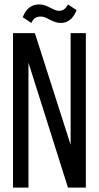

<svg xmlns="http://www.w3.org/2000/svg" viewBox="-20 -850 449 870"><path d="M327 -804 288 -830C278.7 -810.7 265.3 -801 248 -801C240.7 -801 233.7 -802.5 227 -805.5C220.3 -808.5 213.5 -811.8 206.5 -815.5C199.5 -819.2 192 -822.5 184 -825.5C176 -828.5 167 -830 157 -830C141 -830 126.7 -825.5 114 -816.5C101.3 -807.5 91 -792.7 83 -772L122 -746C127.3 -757.3 133.3 -765 140 -769C146.7 -773 154.7 -775 164 -775C172 -775 179.3 -773.5 186 -770.5C192.7 -767.5 199.5 -764.2 206.5 -760.5C213.5 -756.8 221 -753.5 229 -750.5C237 -747.5 246 -746 256 -746C271.3 -746 285 -750.7 297 -760C309 -769.3 319 -784 327 -804ZM109 0V-566L288 0H369V-700H300V-194L138 -700H39V0Z"/></svg>

Font: SVN-Bebas Neue
Style: Regular
Weight: 400
Designer: Ryoichi Tsunekawa
Foundry: Ryoichi Tsunekawa
Version: Version 001.003